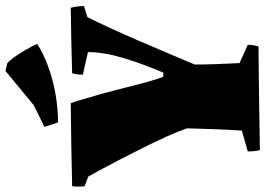

<svg xmlns="http://www.w3.org/2000/svg" viewBox="-150 -786 941 680"><g transform="rotate(-90 320.0 -445.5)"><path d="M129 5Q126 -6 125 -17Q124 -28 124 -38L198 -59Q201 -106 203 -156Q205 -206 206 -253Q196 -283 177.5 -324Q159 -365 137 -409Q115 -453 94 -493.5Q73 -534 57 -563.5Q41 -593 35 -603L1 -616Q-2 -638 1 -660Q75 -662 148.5 -663Q222 -664 295 -665Q297 -659 299 -653.5Q301 -648 303 -642L311 -614Q328 -559 342 -503Q356 -447 368 -402.5Q380 -358 389 -337H403Q435 -411 455.5 -480Q476 -549 476 -604L396 -622Q396 -632 397 -641Q398 -650 401 -660Q459 -662 517 -663Q575 -664 633 -665Q639 -641 639 -618L600 -606Q585 -577 562.5 -528Q540 -479 515.5 -422.5Q491 -366 469 -313.5Q447 -261 432 -226Q432 -185 433.5 -147.5Q435 -110 437 -67L502 -38Q502 -20 496 0Q405 1 313 2Q221 3 129 5ZM227 -710 211 -758 288 -796 409 -896 436 -890Q447 -881 460.5 -861.5Q474 -842 486 -821Q498 -800 505 -784L502 -782Q471 -762 426.5 -745.5Q382 -729 330.5 -719.5Q279 -710 227 -710Z"/></g></svg>

Font: Labrada Black
Style: Regular
Weight: 900
Designer: Mercedes Jáuregui
Foundry: Omnibus-Type Team
Version: Version 1.000; ttfautohint (v1.8.4.7-5d5b)